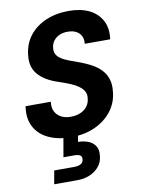

<svg xmlns="http://www.w3.org/2000/svg" viewBox="-103 -781 819 1114"><g transform="rotate(-10 306.0 -224.0)"><path d="M269 12Q193 12 137 -14Q81 -40 54.5 -90Q28 -140 39 -211H188Q183 -180 194 -156Q205 -132 229 -118.5Q253 -105 287 -105Q320 -105 345 -116Q370 -127 385 -147Q400 -167 402 -194Q405 -214 398 -229.5Q391 -245 377 -257.5Q363 -270 343 -280.5Q323 -291 298.5 -300Q274 -309 248 -318Q172 -343 134.5 -387Q97 -431 105 -498Q111 -564 148 -612Q185 -660 245.5 -686Q306 -712 380 -712Q451 -712 500.5 -688Q550 -664 574.5 -618Q599 -572 590 -508H440Q443 -533 434 -552.5Q425 -572 405 -583Q385 -594 357 -594Q329 -595 307 -585.5Q285 -576 271 -558Q257 -540 255 -515Q253 -497 259 -483Q265 -469 277.5 -458.5Q290 -448 308 -439.5Q326 -431 348 -423Q370 -415 395 -406Q430 -393 460.5 -376.5Q491 -360 513.5 -337Q536 -314 547 -282Q558 -250 553 -208Q548 -145 511 -95.5Q474 -46 412 -17Q350 12 269 12ZM124 264 138 185H255Q280 185 295 176.5Q310 168 311 150Q313 133 302 126Q291 119 268 119H204L226 -7H312L303 46Q334 46 361 56Q388 66 403 88Q418 110 414 146Q411 184 388.5 210.5Q366 237 333 250.5Q300 264 262 264Z"/></g></svg>

Font: DM Sans 12pt ExtraBold
Style: Italic
Weight: 800
Italic angle: -10°
Version: Version 4.004;gftools[0.9.30]